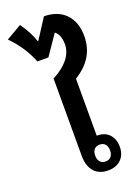

<svg xmlns="http://www.w3.org/2000/svg" viewBox="-208 -992 768 1070"><g transform="rotate(-20 176.0 -457.0)"><path d="M371 -743C371 -852 306 -922 197 -922L121 -804H117C104 -844 84 -882 55 -922L-36 -869C12 -820 50 -766 77 -698H142L223 -816C243 -801 254 -774 254 -736C254 -671 204 -616 129 -578V-119C129 -34 174 8 241 8C307 8 346 -34 346 -95C346 -154 310 -196 251 -196H246V-534C328 -585 371 -651 371 -743ZM244 -144C272 -144 288 -125 288 -94C288 -63 272 -44 244 -44C216 -44 200 -63 200 -94C200 -126 216 -144 244 -144Z"/></g></svg>

Font: Noto Sans Thai Looped SemiCondensed SemiBold
Style: Regular
Weight: 600
Width: 4
Designer: Sasikarn Vongin, Ben Mitchell
Foundry: The Fontpad Ltd
Version: Version 1.001